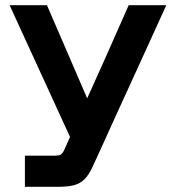

<svg xmlns="http://www.w3.org/2000/svg" viewBox="-20 -720 677 740"><path d="M76 0V-120H192Q206 -120 213 -123.5Q220 -127 226 -139Q226 -139 229.5 -146.5Q233 -154 250 -192L17 -700H161L316 -341Q344 -403 383.5 -491Q423 -579 476 -700H621Q553 -550 505 -445.5Q457 -341 426 -273Q395 -205 377.5 -166Q360 -127 351.5 -109Q343 -91 341 -86.5Q339 -82 339 -82Q324 -48 307 -30.5Q290 -13 266 -6.5Q242 0 202 0Z"/></svg>

Font: Zen Kaku Gothic New Black
Style: Regular
Weight: 900
Designer: Yoshimichi Ohira
Foundry: Positype
Version: Version 1.001